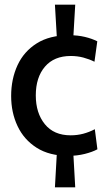

<svg xmlns="http://www.w3.org/2000/svg" viewBox="-20 -654 460 818"><path d="M271.5 10Q190.5 10 136.2 -24.5Q82 -59 54.8 -116.8Q27.5 -174.5 27.5 -245Q27.5 -317 54.5 -375.8Q81.5 -434.5 136.5 -469.2Q191.5 -504 276 -504Q311 -504 341.5 -496.8Q372 -489.5 394.5 -478L382.5 -391Q360.5 -402 335 -408.8Q309.5 -415.5 281.5 -415.5Q210.5 -415.5 171.5 -370Q132.5 -324.5 132.5 -247.5Q132.5 -172.5 171 -125Q209.5 -77.5 281 -77.5Q309 -77.5 334.5 -84.2Q360 -91 384 -103.5L395 -18Q374 -6.5 341 1.8Q308 10 271.5 10ZM214 144 224 -34H290.5L300.5 144ZM224 -463 214 -634H300.5L290.5 -463Z"/></svg>

Font: Cabin SemiCondensedMedium
Style: Regular
Weight: 500
Width: 4
Designer: Pablo Impallari
Foundry: Pablo Impallari. http://www.impallari.com Igino Marini. http://www.ikern.com
Version: Version 3.001